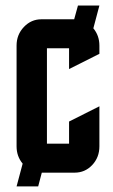

<svg xmlns="http://www.w3.org/2000/svg" viewBox="-20 -625 410 695"><path d="M40 -460Q40 -499.5 66.4 -527.3Q92.8 -555.2 129.9 -555.2H248.5L262.2 -605H339.8L317.9 -522.5Q339.8 -496.1 339.8 -460V-430.2L230 -375V-450.2H149.9V-105H230V-185.1L339.8 -240.2V-95.2Q339.8 -55.2 313.5 -27.3Q287.6 0 250 0H131.3L118.2 49.8H40L62 -32.7Q40 -59.1 40 -95.2Z"/></svg>

Font: Horta
Style: Regular
Weight: 600
Width: 3
Version: Version 0.11